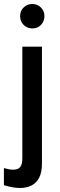

<svg xmlns="http://www.w3.org/2000/svg" viewBox="-42 -726 300 959"><path d="M58.5 213Q23 213 -22.5 199V113.5Q4.5 121.5 23 121.5Q48.5 121.5 59 108.2Q69.5 95 69.5 65.5V-493H167.5V91.5Q167.5 135 153.5 161.8Q139.5 188.5 114.8 200.8Q90 213 58.5 213ZM119 -584Q94.5 -584 76.5 -601.2Q58.5 -618.5 58.5 -645Q58.5 -672.5 76.5 -689.2Q94.5 -706 119 -706Q145 -706 162.5 -688.5Q180 -671 180 -645Q180 -621 163.5 -602.5Q147 -584 119 -584Z"/></svg>

Font: Acari Sans Neue SemiBold
Style: Regular
Weight: 600
Designer: Alfredo Marco Pradil (font), Cristiano Sobral (main changes)
Foundry: Hanken Design Co. (font), Cristiano Sobral (main changes)
Version: Version 2.459;March 19, 2022;FontCreator 14.0.0.2808 64-bit;